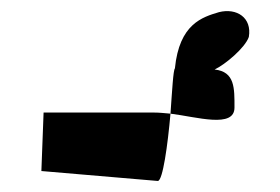

<svg xmlns="http://www.w3.org/2000/svg" viewBox="-20 -516 508 348"><path d="M55 -206 266 -188C275 -188 284 -253 289 -310C277 -311 269 -312 259 -312H59ZM289 -310C292 -352 294 -389 297 -392C305 -473 347 -485 377 -494C409 -502 437 -484 431 -449C424 -429 388 -399 369 -390C406 -386 405 -356 405 -321C405 -283 337 -304 289 -310Z"/></svg>

Font: bitstorm
Style: suext
Weight: 400
Version: Version 0.2